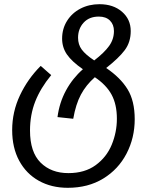

<svg xmlns="http://www.w3.org/2000/svg" viewBox="-20 -681 750 915"><path d="M622 -113Q622 -24 583 51Q544 126 472 170Q400 214 303 214Q225 214 165 180.5Q105 147 71.5 85Q38 23 38 -61Q38 -148 75 -226.5Q112 -305 174 -367L224 -323Q173 -261 148 -197.5Q123 -134 123 -59Q123 44 173.5 94Q224 144 306 144Q384 144 436 106Q488 68 512.5 8.5Q537 -51 537 -115Q537 -183 512 -229.5Q487 -276 432 -313Q390 -276 365.5 -230Q341 -184 329 -115L254 -123Q263 -192 294.5 -250Q326 -308 375 -351Q322 -388 299 -421.5Q276 -455 276 -497Q276 -544 299.5 -581.5Q323 -619 363.5 -640Q404 -661 454 -661Q520 -661 561.5 -625Q603 -589 603 -533Q603 -480 574.5 -442Q546 -404 486 -357Q554 -311 588 -255.5Q622 -200 622 -113ZM352 -501Q352 -469 369.5 -445Q387 -421 429 -393Q477 -430 500 -462Q523 -494 523 -533Q523 -564 504 -583Q485 -602 451 -602Q405 -602 378.5 -573Q352 -544 352 -501Z"/></svg>

Font: FiraGO Book
Style: Italic
Weight: 350
Italic angle: -8°
Designer: bBox Type GmbH
Foundry: bBox Type GmbH
Version: Version 1.001